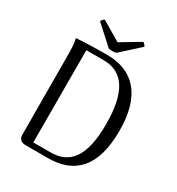

<svg xmlns="http://www.w3.org/2000/svg" viewBox="-204 -1006 1048 1135"><g transform="rotate(30 320.5 -438.5)"><path d="M334 -741 460 -855C458 -861 448 -874 440 -877L309 -799L177 -877C170 -874 159 -861 157 -855L283 -741C295 -737 322 -737 334 -741ZM141 0H295C476 0 581 -104 581 -351C581 -589 476 -704 291 -704C234 -704 137 -702 83 -697C93 -667 93 -616 93 -577L95 -44C95 -17 112 0 141 0ZM174 -37 173 -666H291C422 -666 493 -568 493 -346C493 -123 422 -37 291 -37Z"/></g></svg>

Font: Arima Koshi
Style: Regular
Weight: 400
Designer: Joana Correia and Natanael Gama
Foundry: NDISCOVER
Version: Version 1.019;PS 001.019;hotconv 1.0.88;makeotf.lib2.5.64775